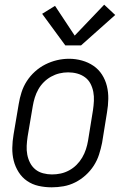

<svg xmlns="http://www.w3.org/2000/svg" viewBox="-20 -792 540 820"><path d="M201 8Q172 8 145 2Q118 -4 96 -19Q74 -34 59.5 -57Q45 -80 38.5 -106Q32 -132 32.5 -160.5Q33 -189 38 -218L60 -348Q64 -373 72 -398Q80 -423 94.5 -445.5Q109 -468 129.5 -486.5Q150 -505 174 -517Q198 -529 223.5 -535Q249 -541 275 -541Q303 -541 330 -533.5Q357 -526 379 -511Q401 -496 415.5 -473.5Q430 -451 436.5 -424.5Q443 -398 442.5 -369.5Q442 -341 437 -312L416 -182Q411 -157 403 -132Q395 -107 380.5 -84.5Q366 -62 345.5 -43.5Q325 -25 301 -13Q277 -1 251.5 3.5Q226 8 201 8ZM202 -47Q221 -47 239.5 -51Q258 -55 275.5 -64.5Q293 -74 307 -88Q321 -102 331 -119Q341 -136 347 -154.5Q353 -173 356 -191L377 -321Q380 -341 381 -361Q382 -381 378.5 -399.5Q375 -418 366.5 -434.5Q358 -451 343 -462Q328 -473 309.5 -478Q291 -483 271 -483Q252 -483 233.5 -478.5Q215 -474 198 -464.5Q181 -455 167 -441Q153 -427 143.5 -410Q134 -393 128.5 -375Q123 -357 120 -339L98 -209Q95 -189 94 -169.5Q93 -150 96.5 -131.5Q100 -113 108.5 -96.5Q117 -80 131 -68.5Q145 -57 164 -52Q183 -47 202 -47ZM259 -598 160 -733 215 -767 299 -640 425 -772 472 -728 326 -598Z"/></svg>

Font: Iosevka Curly Light Oblique
Style: Regular
Weight: 300
Italic angle: -9°
Monospace: yes
Designer: Belleve Invis
Foundry: Belleve Invis
Version: Version 11.1.0; ttfautohint (v1.8.3)